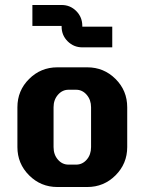

<svg xmlns="http://www.w3.org/2000/svg" viewBox="-20 -750 580 770"><path d="M430.2 -560.1H310.1Q275.9 -560.1 251.5 -584.2Q227.1 -608.4 227.1 -643.1V-646H109.9V-730H227.1Q261.7 -730 285.9 -705.6Q310.1 -681.2 310.1 -646V-643.1H430.2ZM430.2 -560.1H310.1Q275.9 -560.1 251.5 -584.2Q227.1 -608.4 227.1 -643.1V-646H109.9V-730H227.1Q261.7 -730 285.9 -705.6Q310.1 -681.2 310.1 -646V-643.1H430.2ZM430.2 -560.1H310.1Q275.9 -560.1 251.5 -584.2Q227.1 -608.4 227.1 -643.1V-646H109.9V-730H227.1Q261.7 -730 285.9 -705.6Q310.1 -681.2 310.1 -646V-643.1H430.2ZM490.2 -160.2Q490.2 -93.8 443.4 -46.9Q396.5 0 330.1 0H210Q143.6 0 96.7 -46.9Q49.8 -93.8 49.8 -160.2V-319.8Q49.8 -386.7 96.7 -433.3Q143.6 -480 210 -480H330.1Q396.5 -480 443.4 -433.3Q490.2 -386.7 490.2 -319.8ZM345.2 -160.2V-319.8Q345.2 -349.6 327.6 -369.9Q310.1 -390.1 285.2 -390.1H254.9Q230 -390.1 212.4 -369.9Q194.8 -349.6 194.8 -319.8V-160.2Q194.8 -129.9 212.2 -109.9Q229.5 -89.8 254.9 -89.8H285.2Q310.5 -89.8 327.9 -109.9Q345.2 -129.9 345.2 -160.2Z"/></svg>

Font: Laconic
Style: Bold
Weight: 700
Designer: Robby Woodard
Version: Version 1.000